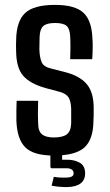

<svg xmlns="http://www.w3.org/2000/svg" viewBox="-20 -628 448 785"><path d="M200 8Q118 8 84 -25Q50 -58 47 -134Q47 -157 47 -177.5Q47 -198 48 -216H136Q135 -184 135 -162Q135 -140 136 -124Q136 -92 151.5 -79Q167 -66 200 -66Q237 -66 253.5 -79Q270 -92 271 -124Q271 -156 271 -183Q270 -213 261 -228.5Q252 -244 226 -252L166 -268Q103 -286 75 -318Q47 -350 46 -416Q45 -443 46 -464Q47 -541 82.5 -574.5Q118 -608 205 -608Q287 -608 321.5 -575.5Q356 -543 358 -467Q359 -459 359 -443.5Q359 -428 358.5 -412Q358 -396 357 -386H267Q268 -408 268 -435Q268 -462 267 -478Q266 -509 253 -521.5Q240 -534 205 -534Q171 -534 157 -521.5Q143 -509 142 -478Q142 -470 141.5 -457Q141 -444 141 -426Q142 -394 150 -374.5Q158 -355 188 -348L243 -334Q304 -319 333.5 -285.5Q363 -252 363 -187Q363 -171 363 -159Q363 -147 362 -132Q361 -57 324.5 -24.5Q288 8 200 8ZM254 137Q239 137 222 135.5Q205 134 191 131L200 95Q221 99 254 98Q281 97 281 81Q281 70 273 65Q265 60 254 60H190L186 56V-13H234V25H254Q285 25 306.5 37.5Q328 50 328 81Q328 135 254 137Z"/></svg>

Font: Big Shoulders Text SemiBold
Style: Regular
Weight: 600
Designer: Patric King
Foundry: XO Type Co
Version: Version 1.000; ttfautohint (v1.8.2)